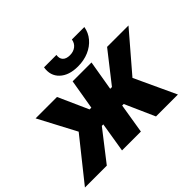

<svg xmlns="http://www.w3.org/2000/svg" viewBox="-193 -996 1251 1251"><g transform="rotate(-45 432.5 -371.0)"><path d="M-40.5 0 188 -286.1 50.8 -545.9H248L340.8 -338.4H356.9L392.1 -545.9H565.9L530.8 -338.4H546.9L709.5 -545.9H906.7L683.6 -286.1L816.4 0H614.3L522.9 -206.1H508.8L475.1 0H301.3L335 -206.1H321.3L161.1 0ZM485.4 -589.4Q402.8 -589.4 358.2 -631.6Q313.5 -673.8 324.7 -742.2H439Q434.1 -712.4 450.2 -695.3Q466.3 -678.2 500 -678.2Q532.7 -678.2 554.7 -695.3Q576.7 -712.4 581.5 -742.2H696.3Q688.5 -696.8 659.4 -662.4Q630.4 -627.9 585.4 -608.6Q540.5 -589.4 485.4 -589.4Z"/></g></svg>

Font: Inter Tight ExtraBold
Style: Italic
Weight: 800
Italic angle: -9.39999°
Designer: Rasmus Andersson
Foundry: rsms
Version: Version 3.004